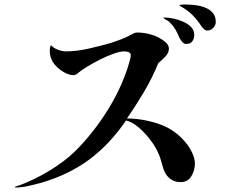

<svg xmlns="http://www.w3.org/2000/svg" viewBox="-20 -832 1040 856"><path d="M849 -103Q849 -74 833.5 -47Q818 -20 785 -20Q756 -20 736 -37Q716 -54 708 -81Q702 -101 697 -119Q692 -137 683 -155Q672 -180 649 -210Q626 -240 598 -264Q570 -288 542 -295Q469 -188 377 -120Q285 -52 160 -16Q134 -9 105 -2.5Q76 4 48 4L46 1Q85 -11 135.5 -35.5Q186 -60 237.5 -95Q289 -130 330 -173Q401 -247 459 -339.5Q517 -432 549 -529Q552 -540 557.5 -558Q563 -576 563 -586Q563 -597 552.5 -600Q542 -603 534 -603Q516 -603 487.5 -593Q459 -583 428 -567.5Q397 -552 370.5 -536Q344 -520 330 -508Q325 -503 319 -500Q313 -497 306 -497Q299 -497 291.5 -499Q284 -501 277 -504Q246 -518 224 -544Q202 -570 202 -606Q202 -621 207 -631Q218 -618 237.5 -610.5Q257 -603 274 -603Q321 -603 374 -615Q427 -627 473 -640Q497 -648 519.5 -656.5Q542 -665 564 -677Q571 -681 577.5 -684Q584 -687 592 -687Q623 -687 653 -678Q666 -675 684.5 -666Q703 -657 718 -644Q733 -631 733 -615Q733 -596 716.5 -579Q700 -562 686 -551Q659 -485 623 -424Q587 -363 546 -304Q622 -303 693.5 -277.5Q765 -252 813 -190Q826 -174 837.5 -149Q849 -124 849 -103ZM846 -676Q846 -660 837.5 -648Q829 -636 811 -636Q800 -636 792 -645.5Q784 -655 780 -664Q773 -681 763.5 -698Q754 -715 740 -729Q735 -735 728 -739.5Q721 -744 713 -748Q712 -749 710.5 -750Q709 -751 709 -752Q709 -754 713 -754Q730 -754 752 -749.5Q774 -745 796 -735.5Q818 -726 832 -711.5Q846 -697 846 -676ZM942 -734Q942 -720 931 -708Q920 -696 906 -696Q896 -696 889.5 -702Q883 -708 878 -715Q859 -744 838 -765Q817 -786 787 -803Q786 -804 783.5 -805Q781 -806 781 -808Q781 -811 791.5 -811.5Q802 -812 804 -812Q824 -812 847.5 -809.5Q871 -807 892.5 -799Q914 -791 928 -775.5Q942 -760 942 -734Z"/></svg>

Font: Kaisei Tokumin Medium
Style: Regular
Weight: 500
Designer: Font-Kai, 金井和夫
Foundry: KAZUO KANAI
Version: Version 5.003